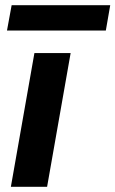

<svg xmlns="http://www.w3.org/2000/svg" viewBox="-20 -722 446 742"><path d="M22 0 113 -517H253L162 0ZM7 -604 25 -702H406L389 -604Z"/></svg>

Font: DM Sans 11pt ExtraBold
Style: Italic
Weight: 800
Italic angle: -10°
Version: Version 4.004;gftools[0.9.30]